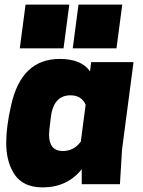

<svg xmlns="http://www.w3.org/2000/svg" viewBox="-20 -800 620 834"><path d="M560 -530H376ZM165 14Q72 14 35 -56Q7 -106 7 -180Q7 -249 28 -341Q72 -544 239 -544Q334 -544 371 -490L376 -530H560L510 -150L501 0H335V-65Q272 14 165 14ZM253 -144Q301 -144 331 -185L352 -345Q334 -386 286 -386Q210 -386 200 -284Q193 -228 193 -216Q193 -144 253 -144ZM256 -590H66L91 -780H281ZM486 -590H296L321 -780H511Z"/></svg>

Font: Tanohe Sans ExtraBold
Style: Italic
Weight: 800
Designer: Village Type and Design LLC & Cristiano Sobral
Foundry: Cooper Hewitt Smithsonian Design Museum
Version: Version 1.00;September 29, 2021;FontCreator 13.0.0.2655 64-b